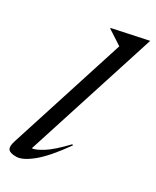

<svg xmlns="http://www.w3.org/2000/svg" viewBox="-194 -797 703 863"><g transform="rotate(30 157.0 -366.0)"><path d="M206 -651.5 130.5 -700.5 131 -703.5 312.5 -742H314L94.5 -58Q113 -59 149.8 -82Q186.5 -105 243.5 -165L248 -161.5Q183.5 -70.5 134.2 -30.2Q85 10 52 10Q20 10 11 -2.5Q2 -15 12 -46Z"/></g></svg>

Font: Newsreader Display
Style: Italic
Weight: 400
Italic angle: -17°
Designer: Hugues Gentile
Foundry: Production Type
Version: Version 1.001